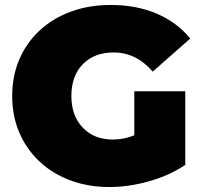

<svg xmlns="http://www.w3.org/2000/svg" viewBox="-20 -736 809 772"><path d="M420 16Q335 16 263.5 -10.5Q192 -37 139.5 -86Q87 -135 58 -202Q29 -269 29 -350Q29 -431 58 -498Q87 -565 140 -614Q193 -663 265.5 -689.5Q338 -716 425 -716Q529 -716 610.5 -681Q692 -646 745 -581L594 -448Q528 -525 437 -525Q359 -525 313 -478Q267 -431 267 -350Q267 -271 312.5 -223Q358 -175 434 -175Q456 -175 477 -179Q498 -183 520 -192V-369H725V-73Q661 -30 579 -7Q497 16 420 16Z"/></svg>

Font: Montserrat Black
Style: Regular
Weight: 900
Designer: Julieta Ulanovsky
Foundry: Julieta Ulanovsky
Version: Version 9.000; ttfautohint (v1.8.4.7-5d5b)